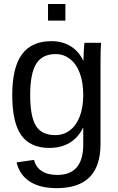

<svg xmlns="http://www.w3.org/2000/svg" viewBox="-20 -745 596 972"><path d="M267.6 207.5Q181.2 207.5 129.9 173.6Q78.6 139.6 64 77.1L152.3 64.5Q161.1 101.1 191.2 120.8Q221.2 140.6 270 140.6Q401.4 140.6 401.4 -13.2V-98.1H400.4Q375.5 -47.4 332 -21.7Q288.6 3.9 230.5 3.9Q133.3 3.9 87.6 -60.5Q42 -125 42 -263.2Q42 -403.3 91.1 -470Q140.1 -536.6 240.2 -536.6Q296.4 -536.6 337.6 -511Q378.9 -485.4 401.4 -438H402.3Q402.3 -452.6 404.3 -488.8Q406.2 -524.9 408.2 -528.3H491.7Q488.8 -502 488.8 -418.9V-15.1Q488.8 207.5 267.6 207.5ZM401.4 -264.2Q401.4 -328.6 383.8 -375.2Q366.2 -421.9 334.2 -446.5Q302.2 -471.2 261.7 -471.2Q194.3 -471.2 163.6 -422.4Q132.8 -373.5 132.8 -264.2Q132.8 -155.8 161.6 -108.4Q190.4 -61 260.3 -61Q301.8 -61 334 -85.4Q366.2 -109.9 383.8 -155.5Q401.4 -201.2 401.4 -264.2ZM223.1 -640.6V-724.6H311V-640.6Z"/></svg>

Font: Arial
Style: Regular
Weight: 400
Designer: Steve Matteson
Foundry: Ascender Corporation
Version: Version 2.00.3